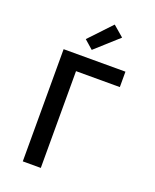

<svg xmlns="http://www.w3.org/2000/svg" viewBox="-176 -1084 952 1182"><g transform="rotate(20 300.0 -492.5)"><path d="M122 0V-735H527V-634H240V0ZM286 -790 229 -840 366 -985 436 -925Z"/></g></svg>

Font: Iosevka Aile
Style: Bold
Weight: 700
Designer: Belleve Invis
Foundry: Belleve Invis
Version: Version 28.0.1; ttfautohint (v1.8.4)